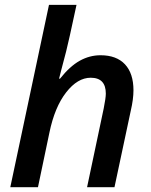

<svg xmlns="http://www.w3.org/2000/svg" viewBox="-20 -780 630 800"><path d="M342.8 0 412.1 -328.1Q420.9 -372.1 420.9 -390.1Q420.9 -456.1 357.9 -456.1Q303.2 -456.1 255.6 -395Q208 -334 186 -228L138.2 0H22.9L184.1 -759.8H298.8L271 -631.8Q257.8 -570.3 235.4 -488.8L226.1 -452.1H230Q271 -503.9 312.3 -526.9Q353.5 -549.8 398.9 -549.8Q465.3 -549.8 500.7 -512Q536.1 -474.1 536.1 -403.8Q536.1 -366.7 524.9 -318.8L457 0Z"/></svg>

Font: f4_56222          
Style: Italic
Weight: 600
Italic angle: -12°
Foundry: Ascender Corporation
Version: Version 1.10